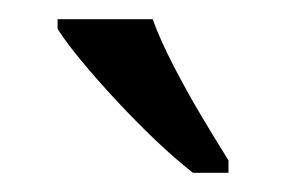

<svg xmlns="http://www.w3.org/2000/svg" viewBox="-20 -786 298 200"><path d="M181 -606Q163 -620 142.5 -639.5Q122 -659 101.5 -681Q81 -703 64.5 -723Q48 -743 40 -756V-766H139Q147 -744 161 -717Q175 -690 190.5 -664Q206 -638 218 -619V-606Z"/></svg>

Font: Noto Serif Khmer Condensed
Style: Regular
Weight: 400
Width: 3
Designer: Danh Hong and the Monotype Design Team
Foundry: Monotype Imaging Inc.
Version: Version 2.004